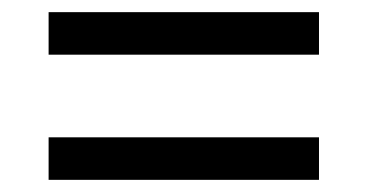

<svg xmlns="http://www.w3.org/2000/svg" viewBox="-20 -515 605 316"><path d="M60 -425H505V-495H60ZM60 -219H505V-289H60Z"/></svg>

Font: Noto Serif Lao
Style: Bold
Weight: 700
Designer: Monotype Design Team
Foundry: Monotype Imaging Inc.
Version: Version 2.003